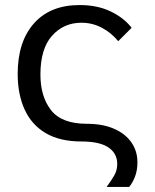

<svg xmlns="http://www.w3.org/2000/svg" viewBox="-20 -540 612 760"><path d="M402 200Q421 174 432.5 154Q444 134 444 109Q444 67 409 43.5Q374 20 302 20Q217 20 161 -13Q105 -46 77.5 -106.5Q50 -167 50 -247Q50 -375 114.5 -447.5Q179 -520 295 -520Q365 -520 417.5 -495Q470 -470 501 -430L448 -377Q421 -410 383.5 -430Q346 -450 302 -450Q232 -450 186 -398.5Q140 -347 140 -245Q140 -158 182 -104Q224 -50 324 -50Q386 -50 431 -30.5Q476 -11 500 23.5Q524 58 524 102Q524 136 513.5 161.5Q503 187 491 200Z"/></svg>

Font: Moderustic
Style: Regular
Weight: 400
Designer: Tural Alisoy
Foundry: TAFT Foundry
Version: Version 2.120